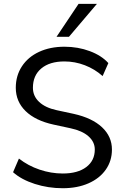

<svg xmlns="http://www.w3.org/2000/svg" viewBox="-20 -972 643 1001"><path d="M307.4 -67.4Q385.1 -67.4 429.7 -101Q474.2 -134.5 474.2 -192.5Q474.2 -232.2 441.3 -261.4Q408.3 -290.5 348.1 -303.2Q294.1 -315.4 259.2 -322.4Q164.3 -343.1 113.3 -393Q62.3 -442.9 62.3 -514.4Q62.3 -577.3 94.2 -626.1Q126.1 -674.9 183.8 -701.7Q241.5 -728.4 316 -728.4Q386.7 -728.4 448.1 -705.4Q509.5 -682.5 544.9 -643.1L515 -575.4Q474.4 -611.8 422.5 -631.8Q370.7 -651.7 316 -651.7Q238.9 -651.7 195.3 -615.1Q151.6 -578.5 151.6 -514.4Q151.6 -471.1 184 -440.7Q216.3 -410.3 275.3 -397.6L364.3 -378.4Q460.3 -357.1 512 -308.5Q563.6 -260 563.6 -192.5Q563.6 -133.2 531.4 -87.4Q499.1 -41.6 441.2 -16.2Q383.2 9.3 307.4 9.3Q231 9.3 161.3 -13.1Q91.6 -35.5 48.1 -74.1L78.7 -145.3Q126.6 -107.8 186.5 -87.6Q246.3 -67.4 307.4 -67.4ZM389.6 -951.8H485.2L339.6 -780.3H274.8Z"/></svg>

Font: Min Sans VF VF
Style: Regular
Weight: 400
Designer: Jinseong-Kim, NotoSansCJK, Nunito
Foundry: Jinseong-Kim
Version: Version 1.420;Glyphs 3.1.2 (3151)